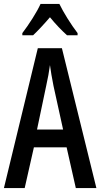

<svg xmlns="http://www.w3.org/2000/svg" viewBox="-20 -960 512 980"><path d="M367 0 320 -208H153L106 0H0L173 -714H296L472 0ZM253 -522Q247 -553 242.5 -578.5Q238 -604 235 -628Q232 -605 227 -577Q222 -549 216 -523L169 -299H302ZM283 -940Q299 -907 324.5 -866Q350 -825 376 -791V-780H322Q302 -798 279.5 -821.5Q257 -845 235 -872Q212 -845 189 -820.5Q166 -796 149 -780H94V-791Q120 -825 146.5 -867Q173 -909 187 -940Z"/></svg>

Font: Noto Sans Tamil ExtraCondensed Medium
Style: Regular
Weight: 500
Width: 2
Designer: Jelle Bosma - Monotype Design Team
Foundry: Monotype Imaging Inc.
Version: Version 2.004; ttfautohint (v1.8.4.7-5d5b)